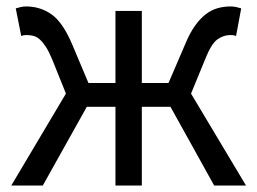

<svg xmlns="http://www.w3.org/2000/svg" viewBox="-20 -577 800 597"><path d="M745 0H646L510 -245H421V0H339V-245H250L113 0H15L185 -286L142 -393Q132 -417 122.5 -431.5Q113 -446 103.5 -454.5Q94 -463 84 -465.5Q74 -468 63 -468Q58 -468 54.5 -467.5Q51 -467 46 -465L29 -551Q36 -553 44.5 -555Q53 -557 61 -557Q105 -557 140 -532.5Q175 -508 204 -440L255 -319H339V-543H421V-319H504L556 -440Q570 -474 586 -496.5Q602 -519 619.5 -532.5Q637 -546 656.5 -551.5Q676 -557 698 -557Q706 -557 715 -555Q724 -553 730 -551L714 -465Q709 -467 705.5 -467.5Q702 -468 696 -468Q675 -468 656 -454.5Q637 -441 618 -393L574 -286Z"/></svg>

Font: SpoqaHanSans-Regular
Style: Regular
Weight: 400
Designer: [Spoqa Han Sans] Dong-huui Kim \uAE40 \uB3D9 \uD718  Younghwa Kang \uAC15 \uC601 \uD654  [Noto Sans] Ryoko NISHIZUKA \u8
Foundry: Spoqa (http://www.spoqa-han-sans.com)
Version: Version 2.000